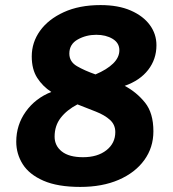

<svg xmlns="http://www.w3.org/2000/svg" viewBox="-20 -728 682 756"><path d="M296 8Q207 8 151 -16.5Q95 -41 69.5 -81.5Q44 -122 44 -170Q44 -236 81.5 -288.5Q119 -341 182 -366Q148 -388 126.5 -421.5Q105 -455 105 -506Q105 -561 137.5 -606.5Q170 -652 231 -680Q292 -708 376 -708Q446 -708 495 -686.5Q544 -665 570 -629.5Q596 -594 596 -550Q596 -495 563.5 -453Q531 -411 471 -390Q518 -365 551 -324Q584 -283 584 -211Q584 -147 548 -97.5Q512 -48 447.5 -20Q383 8 296 8ZM253 -517Q253 -485 283 -467.5Q313 -450 356 -435Q401 -454 425.5 -478Q450 -502 450 -530Q450 -559 423.5 -575Q397 -591 359 -591Q319 -591 286 -572.5Q253 -554 253 -517ZM195 -190Q195 -154 223.5 -131.5Q252 -109 307 -109Q364 -109 399 -136.5Q434 -164 434 -208Q434 -237 413 -256Q392 -275 357.5 -288.5Q323 -302 285 -317Q243 -295 219 -264Q195 -233 195 -190Z"/></svg>

Font: Asap Expanded Expanded Regular
Style: Bold Italic
Weight: 700
Width: 7
Italic angle: -6°
Designer: Pablo Cosgaya
Foundry: Omnibus-Type
Version: Version 3.001; ttfautohint (v1.8.4.7-5d5b)